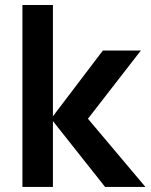

<svg xmlns="http://www.w3.org/2000/svg" viewBox="-20 -740 596 760"><path d="M68.8 0V-720.2H189.5V-279.8L387.2 -540H537.6L328.1 -270L555.7 0H396L189.5 -260.7V0Z"/></svg>

Font: Vela Sans Bd
Style: Bold
Weight: 700
Designer: Principal design: Mikhail Sharanda - project Manrope.
Design modification: Ravid Balaliev
Foundry: Mikhail Sharanda
Version: Version 1.001